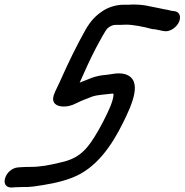

<svg xmlns="http://www.w3.org/2000/svg" viewBox="-25 -712 816 849"><path d="M541.5 -691H520.5C491.5 -691 459.9 -682.2 433.8 -666.5C399.7 -644.7 377.1 -622 352.9 -579.9C311.7 -506.7 275.5 -431.4 240.2 -351.8C228.2 -324.8 221.9 -316.2 212.8 -291.5C201.4 -257.1 224 -241.4 254.6 -241C272.3 -240.4 291.5 -244.6 313.3 -256C333.8 -266.2 359.3 -276.4 385.6 -286C399.1 -291.1 438.7 -294.5 462.8 -297.2C477.4 -298.8 479.3 -301.1 475.3 -280C473.5 -270.7 469.9 -259.5 465.1 -246.5C448.2 -205.2 418 -146.5 393.8 -108.1C350.4 -37.5 311.9 -7.6 237.3 7.7C191.9 18.4 154.4 26 109.4 26C95.6 26 83.1 26.3 71.4 27.1L56 28.1C-3.8 31.9 -31.5 122.4 30.3 116.9L44.9 115.9C53.8 115.3 62.9 115 75.9 115C89.3 115.6 106 114.9 122.9 112.7C178.2 104.9 239.2 95.4 294 73.8C400.3 33.2 469.5 -67.9 520.4 -172C556.2 -245.2 611 -359.8 527.1 -384.3C495.1 -392.5 468.1 -382.9 443.9 -380.9C422.6 -379.4 402.3 -375.5 381.2 -368C362.2 -360.6 346 -354.5 327.3 -346.6C350.4 -398.5 373.9 -451.5 400 -501.1C415.6 -530.8 442.7 -579.7 449.7 -586C458.9 -594.2 470.2 -602 487.6 -602H508.6C515.8 -602 523.4 -602.3 532 -603C551 -602.9 566.7 -600.6 586.7 -597.3L611.9 -592.3C625.2 -590.2 645.5 -582 663.2 -582C667.4 -582 688.5 -575.6 702.5 -574.2C729.9 -570.6 757 -594 766.3 -614.3C775.1 -633.5 773.2 -659.3 745.9 -662.8L736.1 -663.9C727.5 -664.9 718.5 -668.9 702.4 -670.8C692.7 -672.6 673.8 -677.2 659.5 -679.7L635.2 -684.5C614 -689.7 589.6 -692 561.9 -692C554.8 -692 547.1 -691 541.5 -691Z"/></svg>

Font: Just Breathe
Style: BdObl7
Weight: 400
Foundry: Cannot Into Space Fonts
Version: Version 0.72